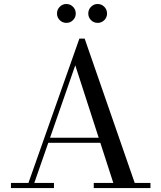

<svg xmlns="http://www.w3.org/2000/svg" viewBox="-20 -962 826 982"><path d="M222 -231.5V-257.5H548V-231.5ZM413 -764.5 669 -26.5H749.5V0H459.5V-26.5H559.5L365 -628L155.5 -26.5H256V0H36V-26.5H125.5L386 -764.5ZM479.5 -845Q459.5 -845 445.5 -859Q431.5 -873 431.5 -893Q431.5 -913 445.5 -927.2Q459.5 -941.5 479.5 -941.5Q499.5 -941.5 513.5 -927.2Q527.5 -913 527.5 -893Q527.5 -873 513.5 -859Q499.5 -845 479.5 -845ZM319.5 -845Q299.5 -845 285.5 -859Q271.5 -873 271.5 -893Q271.5 -913 285.5 -927.2Q299.5 -941.5 319.5 -941.5Q339.5 -941.5 353.5 -927.2Q367.5 -913 367.5 -893Q367.5 -873 353.5 -859Q339.5 -845 319.5 -845Z"/></svg>

Font: Bodoni Moda 9pt
Style: Regular
Weight: 400
Designer: Owen Earl
Foundry: indestructible type
Version: Version 2.005